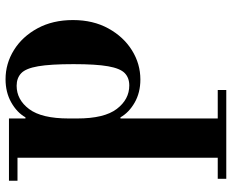

<svg xmlns="http://www.w3.org/2000/svg" viewBox="-90 -412 816 675"><g transform="rotate(-90 317.5 -74.0)"><path d="M376 12Q330 12 295 -8Q260 -28 243 -58H219L239 -210Q239 -115 272.5 -71Q306 -27 355 -27Q382 -27 398.5 -43Q415 -59 422.5 -101.5Q430 -144 430 -223Q430 -304 422.5 -347.5Q415 -391 398 -407Q381 -423 354 -423Q305 -423 272 -379Q239 -335 239 -240L219 -392H243Q260 -422 295.5 -442Q331 -462 377 -462Q432 -462 479.5 -432.5Q527 -403 556 -349.5Q585 -296 585 -225Q585 -154 555.5 -100.5Q526 -47 478.5 -17.5Q431 12 376 12ZM27 314V284H339V314ZM101 299V-434H239V299ZM20 -420V-450H239V-420Z"/></g></svg>

Font: Libre Bodoni
Style: Bold
Weight: 700
Designer: Pablo Impallari, Rodrigo Fuenzalida
Foundry: Impallari Type
Version: Version 2.005;gftools[0.9.23]